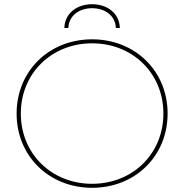

<svg xmlns="http://www.w3.org/2000/svg" viewBox="-20 -890 876 913"><path d="M418 -16C225 -16 79 -159 79 -350C79 -541 225 -684 418 -684C611 -684 757 -541 757 -350C757 -159 611 -16 418 -16ZM418 3C623 3 777 -148 777 -350C777 -552 623 -703 418 -703C213 -703 59 -552 59 -350C59 -148 213 3 418 3ZM305 -757C307 -815 356 -851 418 -851C480 -851 529 -815 531 -757H550C548 -827 490 -870 418 -870C346 -870 288 -827 286 -757Z"/></svg>

Font: Montserrat-Alt1 Thin
Style: Regular
Weight: 100
Designer: Differentunic
Foundry: Differentunic
Version: Version 7.222